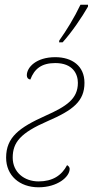

<svg xmlns="http://www.w3.org/2000/svg" viewBox="-20 -786 394 816"><path d="M231 -606H246C285 -649 329 -714 354 -758V-766H322C296 -711 262 -656 232 -614ZM144 10C224 10 276 -34 276 -68C276 -77 269 -82 265 -84C242 -40 203 -15 144 -15C83 -15 34 -54 34 -116C34 -181 67 -221 182 -271C291 -318 339 -356 339 -434C339 -506 286 -543 215 -543C134 -543 94 -500 94 -466C94 -455 100 -449 109 -448C126 -493 156 -518 215 -518C290 -518 311 -471 311 -434C311 -366 263 -334 173 -294C62 -244 6 -203 6 -116C6 -40 63 10 144 10Z"/></svg>

Font: Noto Serif Condensed Thin
Style: Italic
Weight: 100
Width: 3
Italic angle: -12°
Designer: Monotype Design Team
Foundry: Monotype Imaging Inc.
Version: Version 2.013